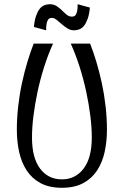

<svg xmlns="http://www.w3.org/2000/svg" viewBox="-20 -877 588 912"><path d="M60 0ZM274 15Q214 15 173 -7Q132 -29 107 -67Q82 -105 71 -155Q60 -205 60 -261Q60 -316 66.5 -373Q73 -430 84.5 -483Q96 -536 110.5 -584Q125 -632 140 -670H232Q208 -617 189.5 -558.5Q171 -500 158.5 -441.5Q146 -383 139 -327.5Q132 -272 132 -224Q132 -127 170.5 -76Q209 -25 274 -25Q338 -25 377 -76Q416 -127 416 -224Q416 -272 409 -327.5Q402 -383 389.5 -441.5Q377 -500 358.5 -558.5Q340 -617 316 -670H408Q423 -632 437.5 -584Q452 -536 463.5 -483Q475 -430 481.5 -373Q488 -316 488 -261Q488 -205 477 -155Q466 -105 441 -67Q416 -29 375 -7Q334 15 274 15ZM331 -733Q315 -733 300.5 -742Q286 -751 273 -762.5Q260 -774 248.5 -783Q237 -792 227 -792Q222 -792 217 -790.5Q212 -789 208 -783Q204 -777 201.5 -765Q199 -753 199 -733L141 -749Q144 -781 151.5 -802Q159 -823 168.5 -835Q178 -847 190.5 -852Q203 -857 217 -857Q235 -857 249 -848Q263 -839 274.5 -827.5Q286 -816 297 -807Q308 -798 321 -798Q326 -798 331 -799.5Q336 -801 340 -807Q344 -813 346.5 -825Q349 -837 349 -857L407 -841Q404 -809 396.5 -788Q389 -767 379.5 -755Q370 -743 357.5 -738Q345 -733 331 -733Z"/></svg>

Font: Combo
Style: Regular
Weight: 400
Designer: Eduardo Rodriguez Tunni
Foundry: Eduardo Rodriguez Tunni
Version: Version 1.001